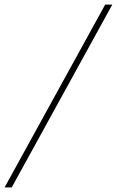

<svg xmlns="http://www.w3.org/2000/svg" viewBox="-49 -816 509 836"><path d="M440 -796H409L-29 0H2Z"/></svg>

Font: Beautique Display Italic
Style: Regular
Weight: 400
Italic angle: -12°
Designer: Nhat-Quang Ngo
Version: Version 1.100;Glyphs 3.2.3 (3260)